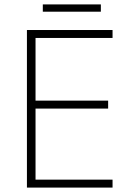

<svg xmlns="http://www.w3.org/2000/svg" viewBox="-20 -850 591 870"><path d="M437 -830H174V-797H437ZM490 0V-36H141V-358H470V-394H141V-678H490V-714H102V0Z"/></svg>

Font: Noto Sans Myanmar UI ExtraLight
Style: Regular
Weight: 200
Designer: Monotype Design Team
Foundry: Monotype Imaging Inc.
Version: Version 2.103